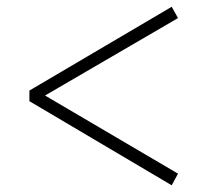

<svg xmlns="http://www.w3.org/2000/svg" viewBox="-20 -640 610 564"><path d="M502.9 -586.9 112.3 -359.4 502.9 -129.9 484.4 -95.7 66.4 -342.8V-374L484.4 -620.1Z"/></svg>

Font: GenYoMin TW TTF ExtraLight
Style: Regular
Weight: 250
Version: Version 1.300